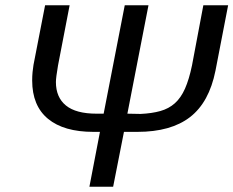

<svg xmlns="http://www.w3.org/2000/svg" viewBox="-20 -708 885 728"><path d="M319 0 359 -208H334Q222 -208 162 -257.5Q102 -307 102 -403Q102 -420 103.5 -435Q105 -450 107 -462L151 -688H244L200 -460Q196 -437 194 -421Q192 -405 192 -397Q192 -339 230 -308Q268 -277 346 -277H373L453 -688H543L463 -277L513 -276Q556 -278 588 -287Q620 -296 643 -316.5Q666 -337 681.5 -372Q697 -407 708 -460L751 -688H845L797 -440Q773 -320 700.5 -264Q628 -208 501 -208H450L409 0Z"/></svg>

Font: Libra Sans Modern
Style: Italic
Weight: 400
Italic angle: -12°
Foundry: Stefan Peev, Context Ltd
Version: Version 1.000